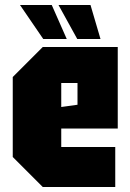

<svg xmlns="http://www.w3.org/2000/svg" viewBox="-20 -748 522 768"><path d="M31 -120V-440L151 -560H451V-234H225V-160H441V0H151ZM225 -320 290 -329V-416H225ZM342 -728 382 -592H289L214 -728ZM187 -728 247 -592H153L60 -728Z"/></svg>

Font: Tektur Condensed ExtraBold
Style: Regular
Weight: 800
Width: 3
Designer: Adam Jagosz
Foundry: Adam Jagosz
Version: Version 1.005;gftools[0.9.30]